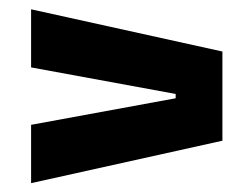

<svg xmlns="http://www.w3.org/2000/svg" viewBox="-20 -520 554 423"><path d="M367 -313 48.5 -371.5V-499.5L470 -406.5V-210L48.5 -116.5V-245L367 -303.5Z"/></svg>

Font: Anek Latin Medium
Style: Bold
Weight: 700
Version: Version 1.003